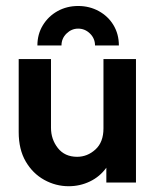

<svg xmlns="http://www.w3.org/2000/svg" viewBox="-20 -616 530 648"><path d="M211.8 12.5Q168.1 12.5 129.2 -9Q90.3 -30.6 66.7 -71.2Q43.1 -111.8 43.1 -170.1V-416.7H152.1V-184.7Q152.1 -145.8 175.3 -116.3Q198.6 -86.8 240.3 -86.8Q275 -86.8 302.1 -111.5Q329.2 -136.1 329.2 -182.6V-416.7H438.9V0H338.9V-50Q316.7 -19.4 283.3 -3.5Q250 12.5 211.8 12.5ZM106.2 -462.5Q106.2 -500.7 124.7 -530.9Q143.1 -561.1 174.3 -578.5Q205.6 -595.8 243.8 -595.8Q281.9 -595.8 313.5 -578.5Q345.1 -561.1 363.2 -530.9Q381.2 -500.7 381.2 -462.5H300.7Q300.7 -486.1 283.7 -502.8Q266.7 -519.4 243.8 -519.4Q221.5 -519.4 204.5 -502.8Q187.5 -486.1 187.5 -462.5Z"/></svg>

Font: Afacad SemiBold
Style: Regular
Weight: 600
Designer: Kristian Moeller
Foundry: Dicotype
Version: Version 1.000